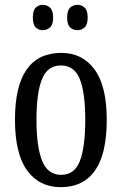

<svg xmlns="http://www.w3.org/2000/svg" viewBox="-20 -765 504 795"><path d="M231 10Q143 10 92.5 -59Q42 -128 42 -269Q42 -409 90.5 -477.5Q139 -546 234 -546Q321 -546 371.5 -477.5Q422 -409 422 -269Q422 -128 373.5 -59Q325 10 231 10ZM233 -41Q289 -41 311 -99Q333 -157 333 -269Q333 -381 310.5 -437.5Q288 -494 232 -494Q177 -494 154 -437.5Q131 -381 131 -269Q131 -157 154.5 -99Q178 -41 233 -41ZM301 -640Q283 -640 270.5 -651.5Q258 -663 258 -692Q258 -722 270.5 -733.5Q283 -745 301 -745Q318 -745 330.5 -733.5Q343 -722 343 -692Q343 -663 330.5 -651.5Q318 -640 301 -640ZM157 -640Q140 -640 128 -651.5Q116 -663 116 -692Q116 -722 128 -733.5Q140 -745 157 -745Q174 -745 187 -733.5Q200 -722 200 -692Q200 -663 187 -651.5Q174 -640 157 -640Z"/></svg>

Font: Noto Serif Lao ExtraCondensed
Style: Regular
Weight: 400
Width: 2
Designer: Monotype Design Team
Foundry: Monotype Imaging Inc.
Version: Version 2.003; ttfautohint (v1.8.4.7-5d5b)